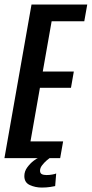

<svg xmlns="http://www.w3.org/2000/svg" viewBox="-50 -695 404 844"><path d="M-30.5 0 88.5 -675H333.5L320.5 -601.5H177L138 -380.5H274.5L262 -309H125.5L84 -73.5H227.5L214.5 0ZM133.5 129.5Q105.5 129.5 81.2 118.5Q57 107.5 57 79Q57 58 70 40.5Q83 23 97.5 12Q112 1 116.5 0H168Q165.5 1.5 155.2 10.2Q145 19 135.5 31Q126 43 126 55Q126 66.5 133.8 70.5Q141.5 74.5 155 74.5Q167 74.5 179.8 72.2Q192.5 70 197 67.5L192.5 123Q189 124 171.5 126.8Q154 129.5 133.5 129.5Z"/></svg>

Font: Anybody Condensed Medium
Style: Italic
Weight: 500
Width: 3
Italic angle: -10°
Designer: Tyler Finck
Foundry: Etcetera Type Company
Version: Version 1.010; ttfautohint (v1.8.3) -l 8 -r 50 -G 200 -x 14 